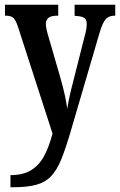

<svg xmlns="http://www.w3.org/2000/svg" viewBox="-20 -556 505 808"><path d="M24 181Q78 181 112 159.5Q146 138 166.5 99Q187 60 201 6L57 -439Q47 -471 36.5 -480.5Q26 -490 5 -490H1V-536H225V-490H221Q194 -490 183.5 -480.5Q173 -471 173 -457Q173 -445 176.5 -429.5Q180 -414 186 -395L232 -236Q245 -192 252.5 -157Q260 -122 263 -98Q271 -149 286 -205L335 -399Q339 -412 342 -427Q345 -442 345 -455Q345 -475 333.5 -481.5Q322 -488 298 -489L294 -490V-536H465V-490H462Q439 -490 425.5 -476Q412 -462 399 -418L278 -5Q257 67 238.5 113Q220 159 195.5 185Q171 211 133 221.5Q95 232 36 232H24Z"/></svg>

Font: Noto Serif ExtraCondensed SemiBold
Style: Regular
Weight: 600
Width: 2
Designer: Monotype Design Team
Foundry: Monotype Imaging Inc.
Version: Version 2.015; ttfautohint (v1.8.4.7-5d5b)